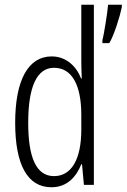

<svg xmlns="http://www.w3.org/2000/svg" viewBox="-20 -780 534 810"><path d="M197 10C264 10 302 -35 323 -87H326L334 0H376V-760H323V-520C323 -498 324 -476 325 -449H322C303 -499 260 -542 198 -542C100 -542 44 -444 44 -262C44 -85 96 10 197 10ZM494 -750V-760H436C434 -731 418 -630 412 -611V-598H441C461 -630 486 -711 494 -750ZM208 -37C132 -37 99 -117 99 -262C99 -413 135 -494 208 -494C283 -494 323 -422 323 -295V-233C323 -109 282 -37 208 -37Z"/></svg>

Font: Noto Sans Gujarati UI ExtraCondensed Light
Style: Regular
Weight: 300
Width: 2
Designer: Jelle Bosma - Monotype Design Team, Universal Thirst
Foundry: Monotype Imaging Inc.
Version: Version 2.106